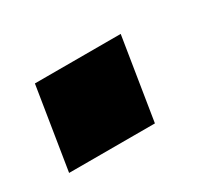

<svg xmlns="http://www.w3.org/2000/svg" viewBox="-50 -256 386 343"><g transform="rotate(-30 142.5 -84.5)"><path d="M14 0 41 -169H218L191 0Z"/></g></svg>

Font: Nunito Sans 9pt ExtraBold
Style: Italic
Weight: 800
Italic angle: -9°
Version: Version 3.101;gftools[0.9.27]